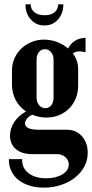

<svg xmlns="http://www.w3.org/2000/svg" viewBox="-20 -687 423 882"><path d="M182 175Q145 175 115 165.5Q85 156 64 139Q43 122 31.5 97.5Q20 73 21 44H82Q80 84 110.5 108Q141 132 192 132Q237 132 266.5 114Q296 96 296 69Q296 49 280.5 35Q265 21 242 21H127Q80 21 53 -2Q26 -25 26 -64Q26 -97 46 -127Q66 -157 100 -175Q68 -196 51.5 -228.5Q35 -261 35 -299V-364Q35 -393 46.5 -419Q58 -445 78 -464Q98 -483 125 -494Q152 -505 182 -505Q212 -505 241 -494.5Q270 -484 293 -464Q304 -487 325 -500Q346 -513 373 -513V-447Q358 -451 345 -451Q327 -451 315 -441Q339 -409 339 -370V-295Q339 -262 328 -235Q317 -208 297.5 -188.5Q278 -169 251.5 -158Q225 -147 193 -147Q176 -147 159.5 -150.5Q143 -154 128 -160Q113 -153 104 -142Q95 -131 95 -120Q95 -91 158 -91H288Q330 -91 356.5 -61Q383 -31 383 15Q383 49 367.5 78Q352 107 325 128.5Q298 150 261 162.5Q224 175 182 175ZM148 -238Q148 -218 159.5 -204Q171 -190 188 -190Q205 -190 215.5 -203.5Q226 -217 226 -238V-413Q226 -434 214.5 -447.5Q203 -461 186 -461Q169 -461 158.5 -447.5Q148 -434 148 -413ZM247 -667H271Q271 -625 246.5 -597.5Q222 -570 184 -570Q146 -570 121.5 -597.5Q97 -625 97 -667H121Q121 -644 138.5 -630.5Q156 -617 185 -617Q214 -617 230.5 -630.5Q247 -644 247 -667Z"/></svg>

Font: Moniqa ExtBd Paragraph
Style: Regular
Weight: 800
Designer: Rajesh Rajput
Foundry: Rajesh Rajput
Version: Version 1.000